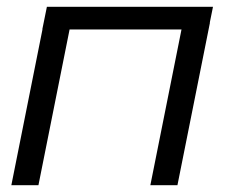

<svg xmlns="http://www.w3.org/2000/svg" viewBox="-20 -547 698 567"><path d="M105 -460.5 118.5 -527H609L599.5 -480H600L504 0H424L516 -460H185.5L93.5 0H13.5L105.5 -460.5Z"/></svg>

Font: Argentum Sans Light
Style: Italic
Weight: 300
Italic angle: -11.3°
Designer: Julieta Ulanovsky (font), Owen Earl (portions from Jones font), Cristiano Sobral (main changes and remaster)
Foundry: Julieta Ulanovsky (font), Owen Earl (portions from Jones font), Cristiano Sobral (main changes and remaster)
Version: Version 3.127